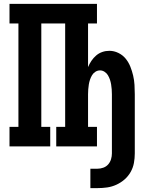

<svg xmlns="http://www.w3.org/2000/svg" viewBox="-20 -755 790 990"><path d="M446 215V115H482Q498 115 513 109.5Q528 104 538 92.5Q548 81 552.5 66Q557 51 557 36V-269Q557 -282 556 -294.5Q555 -307 553 -319.5Q551 -332 547 -344Q543 -356 536.5 -367Q530 -378 519 -385Q508 -392 496 -392Q483 -392 472 -385Q461 -378 454.5 -367Q448 -356 444 -344Q440 -332 438 -319.5Q436 -307 435 -294.5Q434 -282 434 -269V-101H480V0H270V-101H316V-634H193V-101H239V0H29V-101H75V-634H29V-735H480V-634H434V-409Q441 -426 451.5 -441.5Q462 -457 476 -469Q490 -481 507.5 -487Q525 -493 544 -493Q568 -493 590.5 -482Q613 -471 628 -452.5Q643 -434 652 -411.5Q661 -389 666.5 -365.5Q672 -342 673.5 -317.5Q675 -293 675 -269V36Q675 61 670.5 85.5Q666 110 653.5 132Q641 154 622 170.5Q603 187 580 197.5Q557 208 532.5 211.5Q508 215 482 215Z"/></svg>

Font: Iosevka Plex Etoile
Style: Bold
Weight: 700
Designer: Belleve Invis
Foundry: Belleve Invis
Version: Version 25.1.1; ttfautohint (v1.8.4)